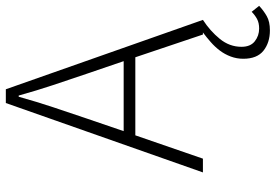

<svg xmlns="http://www.w3.org/2000/svg" viewBox="-160 -538 923 642"><g transform="rotate(-90 301.0 -217.5)"><path d="M520 224Q479 224 452 202.5Q425 181 425 135Q425 113 432.5 93Q440 73 452.5 56.5Q465 40 481 26Q497 12 513 0H506L430 -226H169L91 0H45L277 -659H323L555 0Q518 24 491.5 56.5Q465 89 465 129Q465 159 483.5 173.5Q502 188 526 188Q545 188 558 181Q571 174 582 163L602 188Q586 203 567.5 213.5Q549 224 520 224ZM225 -388 183 -265H417L375 -388Q355 -447 337 -501Q319 -555 302 -616H298Q281 -555 263 -501Q245 -447 225 -388Z"/></g></svg>

Font: Source Code Pro Light
Style: Regular
Weight: 300
Monospace: yes
Designer: Paul D. Hunt, Teo Tuominen
Foundry: Adobe Systems Incorporated
Version: Version 2.030;PS 1.000;hotconv 16.6.51;makeotf.lib2.5.65220